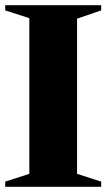

<svg xmlns="http://www.w3.org/2000/svg" viewBox="-22 -720 410 740"><path d="M-2 0V-20L91 -50V-650L-2 -680V-700H368V-680L275 -648V-50L368 -20V0Z"/></svg>

Font: Wittgenstein Black
Style: Regular
Weight: 900
Designer: Jörg Drees
Foundry: Jörg Drees
Version: Version 1.303; ttfautohint (v1.8.4.7-5d5b)